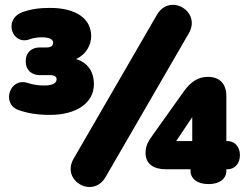

<svg xmlns="http://www.w3.org/2000/svg" viewBox="-20 -741 991 777"><path d="M182 -276C290 -276 360 -325 360 -400C360 -452 334 -488 288 -502C325 -519 349 -555 349 -595C349 -666 287 -709 183 -709C143 -709 105 -705 69 -691C-8 -661 30 -556 100 -582C113 -587 131 -590 149 -590C182 -590 195 -581 195 -568C195 -557 188 -549 169 -549H141C108 -549 84 -529 84 -493C84 -457 108 -437 141 -437H183C201 -437 209 -430 209 -421C209 -406 197 -395 158 -395C137 -395 114 -398 93 -405C19 -430 -15 -321 54 -296C93 -282 134 -276 182 -276ZM407 -24 744 -606C796 -695 667 -771 615 -681L278 -99C226 -9 356 64 407 -24ZM824 4C871 4 896 -19 896 -50V-56H901C927 -56 951 -76 951 -113C951 -150 927 -170 901 -170H896V-352C896 -402 869 -430 821 -430C780 -430 750 -407 726 -374L597 -193C578 -167 569 -149 569 -122C569 -78 601 -56 651 -56H751V-50C751 -19 777 4 824 4ZM758 -170H693L758 -267Z"/></svg>

Font: SN Pro Black
Style: Regular
Weight: 900
Designer: Tobias Whetton
Foundry: Supernotes
Version: Version 1.001;Glyphs 3.2 (3249)